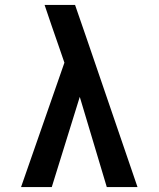

<svg xmlns="http://www.w3.org/2000/svg" viewBox="-20 -755 640 775"><path d="M65 0 240 -502 218 -566Q203 -609 188.5 -651Q174 -693 160 -735H283L330 -599L535 0H411L302 -364L189 0Z"/></svg>

Font: Iosevka Custom Extended
Style: Bold
Weight: 700
Width: 7
Monospace: yes
Designer: Belleve Invis
Foundry: Belleve Invis
Version: Version 11.2.4; ttfautohint (v1.8.4)